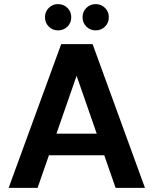

<svg xmlns="http://www.w3.org/2000/svg" viewBox="-20 -915 748 935"><path d="M22 0 278 -700H431L686 0H543L353 -546L163 0ZM135 -159 171 -264H527L562 -159ZM262 -767Q236 -767 217.5 -785.5Q199 -804 199 -831Q199 -858 217.5 -876.5Q236 -895 262 -895Q290 -895 308.5 -876.5Q327 -858 327 -831Q327 -804 308.5 -785.5Q290 -767 262 -767ZM446 -767Q419 -767 400.5 -785.5Q382 -804 382 -831Q382 -858 400.5 -876.5Q419 -895 446 -895Q473 -895 491.5 -876.5Q510 -858 510 -831Q510 -804 491.5 -785.5Q473 -767 446 -767Z"/></svg>

Font: DM Sans 20pt
Style: Bold
Weight: 700
Version: Version 4.004;gftools[0.9.30]